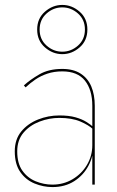

<svg xmlns="http://www.w3.org/2000/svg" viewBox="-20 -750 475 780"><path d="M50 -135Q50 -181 75.5 -211Q101 -241 140.5 -256Q180 -271 221 -271Q272 -271 306 -256.5Q340 -242 358 -225V-235Q348 -244 330.5 -255Q313 -266 286.5 -273.5Q260 -281 221 -281Q176 -281 134.5 -264.5Q93 -248 66.5 -216Q40 -184 40 -135Q40 -83 62.5 -51Q85 -19 120.5 -4.5Q156 10 193 10Q244 10 281.5 -14Q319 -38 339.5 -77Q360 -116 360 -160H355Q355 -117 333.5 -80.5Q312 -44 275 -22Q238 0 193 0Q158 0 125 -13.5Q92 -27 71 -56.5Q50 -86 50 -135ZM84 -395Q103 -413 124.5 -427.5Q146 -442 173 -451Q200 -460 233 -460Q295 -460 325 -422.5Q355 -385 355 -320V0H365V-320Q365 -365 351 -398.5Q337 -432 307.5 -451Q278 -470 233 -470Q178 -470 140 -448Q102 -426 77 -403ZM131 -630Q131 -585 162.5 -557.5Q194 -530 233 -530Q272 -530 303.5 -557.5Q335 -585 335 -630Q335 -675 303.5 -702.5Q272 -730 233 -730Q194 -730 162.5 -702.5Q131 -675 131 -630ZM141 -630Q141 -670 169 -695Q197 -720 233 -720Q269 -720 297 -695Q325 -670 325 -630Q325 -590 297 -565Q269 -540 233 -540Q197 -540 169 -565Q141 -590 141 -630Z"/></svg>

Font: Jost Thin
Style: Regular
Weight: 250
Version: Version 3.710